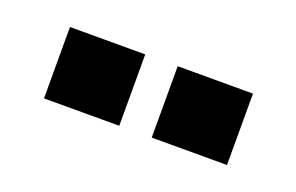

<svg xmlns="http://www.w3.org/2000/svg" viewBox="-34 -806 429 278"><g transform="rotate(20 181.0 -667.0)"><path d="M40 -612V-722H156V-612ZM206 -612V-722H322V-612Z"/></g></svg>

Font: Tektur Condensed
Style: Bold
Weight: 700
Width: 3
Designer: Adam Jagosz
Foundry: Adam Jagosz
Version: Version 1.005;gftools[0.9.30]